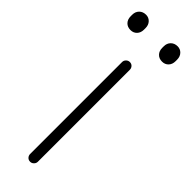

<svg xmlns="http://www.w3.org/2000/svg" viewBox="-247 -690 701 701"><g transform="rotate(45 103.0 -339.5)"><path d="M123 -20Q123 -12 117 -6Q111 0 103 0Q94 0 88.5 -6Q83 -12 83 -20V-495Q83 -503 89 -509Q95 -515 103 -515Q112 -515 117.5 -509Q123 -503 123 -495ZM185 -599Q169 -599 159.5 -609Q150 -619 150 -635V-643Q150 -659 160 -669Q170 -679 186 -679Q200 -679 209.5 -669Q219 -659 219 -643V-635Q219 -619 209.5 -609Q200 -599 185 -599ZM22 -599Q6 -599 -3.5 -609Q-13 -619 -13 -635V-643Q-13 -659 -3 -669Q7 -679 23 -679Q37 -679 46.5 -669Q56 -659 56 -643V-635Q56 -619 46.5 -609Q37 -599 22 -599Z"/></g></svg>

Font: Quicksand Light Light
Style: Regular
Weight: 300
Version: Version 3.006